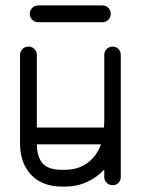

<svg xmlns="http://www.w3.org/2000/svg" viewBox="-20 -684 519 709"><path d="M426 -30Q426 -18 417.5 -9Q409 0 396 0Q383 0 374 -9Q365 -18 365 -30V-58Q338 -29 301 -12Q264 5 220 5H208Q137 5 95.5 -38Q54 -81 54 -155V-481Q54 -494 63 -503Q72 -512 85 -512Q98 -512 107 -503Q116 -494 116 -481V-213H364Q365 -221 365 -231V-481Q365 -494 374 -503Q383 -512 396 -512Q409 -512 417.5 -503Q426 -494 426 -481ZM208 -57H220Q268 -57 302.5 -82Q337 -107 353 -151H116Q117 -102 138.5 -79.5Q160 -57 208 -57ZM358 -664Q371 -664 380 -655Q389 -646 389 -633Q389 -620 380 -611Q371 -602 358 -602H121Q108 -602 99 -611Q90 -620 90 -633Q90 -646 99 -655Q108 -664 121 -664Z"/></svg>

Font: Libertine Sup Medium
Style: Regular
Weight: 500
Designer: Bastien Sozeau
Foundry: NBR — Bastien Sozeau
Version: Version 2.003; ttfautohint (v1.8.4.7-5d5b);gftools[0.9.33]